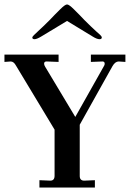

<svg xmlns="http://www.w3.org/2000/svg" viewBox="-23 -842 583 862"><path d="M154 0V-33L203 -31Q222 -31 222 -53V-260L49 -547Q39 -566 25 -566L-3 -564V-597H240V-564L187 -566H186Q175 -566 175 -556Q175 -550 180 -542L315 -317L444 -546Q447 -550 447 -556Q447 -566 437 -566L385 -564V-597H540V-564L510 -566Q494 -566 482 -545L335 -282V-52Q335 -31 355 -31L403 -33V0ZM132 -666Q122 -666 122 -674Q122 -677 130 -685Q141 -696 148 -702Q170 -722 200 -752L223 -776L247 -800Q269 -822 278 -822Q287 -822 309 -800L333 -776L356 -752Q386 -722 408 -702Q422 -690 427 -685Q434 -678 434 -674Q434 -666 424 -666Q412 -666 393 -678L278 -748L162 -678Q142 -666 132 -666Z"/></svg>

Font: UnnaMedium
Style: Regular
Weight: 500
Designer: Jorge de Buen Unna
Foundry: Omnibus-Type
Version: Version 2.008;hotconv 1.0.109;makeotfexe 2.5.65596